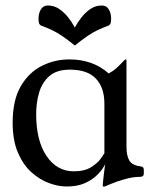

<svg xmlns="http://www.w3.org/2000/svg" viewBox="-20 -667 556 698"><path d="M359.5 -290Q359.5 -348.8 328.6 -381.2Q297.8 -413.8 233.8 -413.8Q185.8 -413.8 159.2 -390.2Q132.8 -366.8 122.1 -330.1Q111.5 -293.5 111.5 -252Q111.5 -155.8 149.1 -100Q186.8 -44.2 248.2 -44.2Q287.8 -44.2 311.8 -59.6Q335.8 -75 347.1 -91.4Q358.5 -107.8 359.5 -109.8ZM439.8 -133Q439.8 -102 449.8 -84Q459.8 -66 491.8 -62Q502.8 -61 502.8 -50V-36Q502.8 -24 488.8 -24Q468.2 -24 446.9 -19Q425.5 -14 404.5 -6.5Q383.5 1 363.5 10Q362.5 11 357.5 11H355.5Q353.5 11 353.5 8Q353.5 2 357 -29Q360.5 -60 365.5 -90H370.5Q368.5 -81 359.4 -64.5Q350.2 -48 332.8 -30.5Q315.2 -13 288.1 -1Q261 11 222 11Q192 11 158 -1.5Q124 -14 94 -41Q64 -68 45 -112.5Q26 -157 26 -221Q26 -303 55.5 -353.5Q85 -404 132 -427.5Q179 -451 232 -451Q318 -451 375 -400Q391.8 -408.8 404.6 -420.6Q417.5 -432.5 425.9 -441.8Q434.2 -451 436.8 -451Q439.8 -451 439.8 -449ZM252 -567Q262 -585.9 276.5 -604.2Q291 -622.6 309.4 -634.8Q327.8 -647 349.8 -647Q367.5 -647 375.7 -632.6Q384 -618.2 384 -599.4Q384 -590.5 382.4 -583.8Q380.8 -577.1 374.2 -573.8Q352 -565.8 334.8 -557.5Q317.5 -549.2 298.6 -536.5Q279.8 -523.8 252 -501.5Q224.5 -523.8 205.5 -536.5Q186.6 -549.2 169.3 -557.5Q152 -565.8 129.8 -573.8Q123.2 -577.1 121.6 -583.8Q120 -590.4 120 -599.3Q120 -618.2 128.4 -632.6Q136.8 -647 154.2 -647Q176.4 -647 194.7 -634.8Q213 -622.5 227.5 -604.2Q242 -586 252 -567Z"/></svg>

Font: Young Serif Light
Style: Regular
Weight: 300
Designer: Bastien Sozeau
Foundry: NBR — Bastien Sozeau
Version: Version 5.001